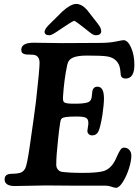

<svg xmlns="http://www.w3.org/2000/svg" viewBox="-20 -919 688 955"><path d="M294.4 -782.7Q286.1 -777.3 273.7 -768.8Q261.2 -760.3 256.3 -757.3Q251.5 -754.4 244.4 -750.2Q237.3 -746.1 233.2 -744.9Q229 -743.7 224.6 -743.7Q213.4 -743.7 207.3 -748.5Q201.2 -753.4 201.7 -761.7Q203.6 -775.9 222.2 -794.4L289.6 -861.3Q332 -899.4 358.9 -899.4Q386.2 -899.4 412.6 -870.1L465.3 -802.7Q485.4 -777.3 483.4 -761.7Q481 -743.7 456.5 -743.7Q453.6 -743.7 450.4 -744.4Q447.3 -745.1 443.6 -746.8Q439.9 -748.5 437 -750.5Q434.1 -752.4 429 -756.3Q423.8 -760.3 419.9 -763.4Q416 -766.6 408.4 -772.5Q400.9 -778.3 395.5 -782.7Q360.4 -810.5 349.1 -815.9Q343.3 -813.5 336.4 -809.6Q329.6 -805.7 324.7 -802.5Q319.8 -799.3 310.1 -793Q300.3 -786.6 294.4 -782.7ZM207 3.4Q185.5 3.4 129.2 4.9Q72.8 6.3 51.8 6.3Q28.8 6.3 15.9 -2Q2.9 -10.3 2.9 -26.4Q2.9 -47.9 22.5 -52.7Q29.8 -54.7 44.9 -54.9Q60.1 -55.2 66.9 -56.6Q93.8 -59.1 105.5 -81.1Q114.7 -99.6 127.4 -187.5Q152.8 -363.3 158.7 -412.6Q176.8 -573.2 176.8 -606Q176.8 -642.1 147 -646.5Q140.6 -647.5 125.5 -647.5Q110.4 -647.5 105.5 -648.9Q95.7 -650.9 90.8 -655.8Q85.9 -660.6 85.9 -671.4Q85.9 -706.5 147.9 -706.5Q163.1 -706.5 213.1 -705.6Q263.2 -704.6 290.5 -704.6Q321.8 -704.6 387 -705.1Q452.1 -705.6 478 -705.6Q522.5 -705.6 555.7 -712.4Q588.9 -719.2 594.2 -719.2Q615.7 -719.2 632.1 -682.1Q648.4 -645 648.4 -596.7Q648.4 -528.3 604.5 -528.3Q585.9 -528.3 581.5 -542.5Q580.6 -545.9 580.1 -550.3Q579.6 -554.7 579.1 -561.8Q578.6 -568.8 577.6 -574.2Q574.2 -601.1 556.9 -617.9Q539.6 -634.8 511.2 -638.7Q483.9 -642.6 413.1 -642.6Q366.7 -642.6 343.3 -632.6Q319.8 -622.6 314.5 -596.7Q298.8 -522.9 293.5 -439.5Q292.5 -423.8 294.7 -417Q296.9 -410.2 305.2 -407.2Q318.4 -402.3 364.3 -403.3Q405.8 -404.3 420.9 -411.6Q436 -418.9 437 -444.3Q438 -459.5 439.5 -467Q440.9 -474.6 447 -481.2Q453.1 -487.8 464.8 -487.8Q497.1 -487.8 497.1 -429.7Q497.1 -399.9 489.3 -346.2Q479 -285.2 469.5 -265.4Q460 -245.6 438.5 -245.6Q428.2 -245.6 421.6 -251.7Q415 -257.8 414.6 -267.6Q414.6 -272.9 417.2 -286.6Q419.9 -300.3 419.4 -308.1Q419.4 -327.1 407.2 -333.3Q395 -339.4 362.3 -339.4Q323.7 -339.4 307.6 -336.9Q291.5 -334.5 286.4 -328.9Q281.2 -323.2 279.3 -309.1Q272.9 -267.1 269 -226.6Q259.8 -145.5 259.8 -99.6Q259.8 -85 268.3 -75.4Q276.9 -65.9 287.1 -64.5Q322.3 -59.1 393.1 -59.1Q460.9 -59.1 492.7 -67.4Q531.2 -77.6 554.2 -124.5Q557.1 -130.9 562.7 -143.1Q568.4 -155.3 571 -160.4Q573.7 -165.5 578.1 -172.4Q582.5 -179.2 586.9 -181.9Q591.3 -184.6 597.2 -184.6Q613.3 -184.6 623.3 -173.3Q633.3 -162.1 633.3 -144Q633.3 -119.1 621.6 -81.5Q609.9 -43.9 591.3 -14.4Q572.8 15.1 557.1 15.1Q549.3 15.1 534.7 9.8Q520 4.4 504.4 4.4H337.4Q315.4 4.4 271.7 3.9Q228 3.4 207 3.4Z"/></svg>

Font: Cooper* SemiBold
Style: Italic
Weight: 600
Italic angle: -7°
Designer: Owen Earl
Foundry: indestructible type*
Version: Version 0.001